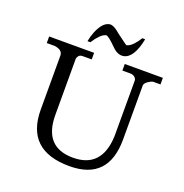

<svg xmlns="http://www.w3.org/2000/svg" viewBox="-162 -1092 1183 1236"><g transform="rotate(20 429.5 -474.0)"><path d="M608 -935Q568 -871 533 -859L527 -857Q525 -856 456 -908Q405 -953 378 -947Q352 -942 332 -917Q297 -872 282 -796H302Q343 -860 376 -871L382 -873Q395 -877 454 -818Q493 -778 532 -785Q599 -796 627 -934ZM95 -695Q150 -687 150 -649V-280Q150 0 447 0Q714 0 714 -280V-649Q714 -664 735 -679Q755 -693 769 -695H819V-740H558V-695H618Q636 -692 646 -682Q655 -671 655 -661V-280Q646 -59 450 -59Q250 -59 250 -280V-662Q250 -672 259 -684Q267 -695 288 -695H348V-740H40V-695Z"/></g></svg>

Font: Sawarabi Mincho
Style: Regular
Weight: 400
Version: Version 1.082; ttfautohint (v1.8.4.7-5d5b)